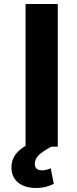

<svg xmlns="http://www.w3.org/2000/svg" viewBox="-20 -731 384 957"><path d="M37 104C37 169.7 87.3 206 159.1 206C197.7 206 226.1 196.7 248.2 185L232.8 108C220.6 112.7 207.6 118 188.8 118C165.5 118 153.6 106.1 153.6 86C153.6 68.7 160.8 53.5 175 40.5C189.3 27.5 209.7 14 236.1 0H268V-711H107.4V-4C69.7 18.8 37 49.6 37 104Z"/></svg>

Font: Asimov
Style: Wid
Weight: 500
Designer: Google
Version: Version 2.000980; 2014